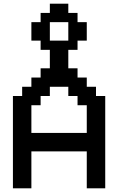

<svg xmlns="http://www.w3.org/2000/svg" viewBox="-20 -1020 640 1040"><path d="M150 -800H200V-750H250V-650H200V-600H150V-550H100V-500H50V0H150V-200H450V0H550V-500H500V-550H450V-600H400V-650H350V-750H400V-800H450V-900H400V-950H350V-1000H250V-950H200V-900H150ZM250 -800V-900H350V-800ZM150 -450H200V-500H250V-550H350V-500H400V-450H450V-300H150Z"/></svg>

Font: Matrix Sans Video
Style: Regular
Weight: 400
Designer: Brad Neil
Version: Version 1.100